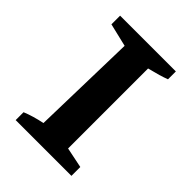

<svg xmlns="http://www.w3.org/2000/svg" viewBox="-162 -609 689 689"><g transform="rotate(45 182.0 -265.0)"><path d="M40 0V-40Q74 -54 118 -63L128 -465L40 -486V-530H323V-490Q307 -484 290 -479Q273 -474 245 -467V-61L323 -45V0Z"/></g></svg>

Font: Piazzolla SC SemiBold
Style: Regular
Weight: 600
Designer: Juan Pablo del Peral
Foundry: Huerta Tipografica
Version: Version 1.330